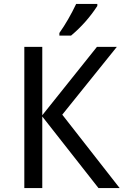

<svg xmlns="http://www.w3.org/2000/svg" viewBox="-20 -951 640 971"><path d="M585 0H478L193.8 -361.8V0H103V-713.9H193.8V-368.2L470.2 -713.9H570.8L294.9 -371.1ZM280.3 -784.2Q326.2 -849.1 365.2 -931.2H472.2V-920.9Q417.5 -836.4 339.4 -771H280.3Z"/></svg>

Font: Droid Sans Mono
Style: Regular
Weight: 400
Monospace: yes
Foundry: Ascender Corporation
Version: Version 1.00 build 112